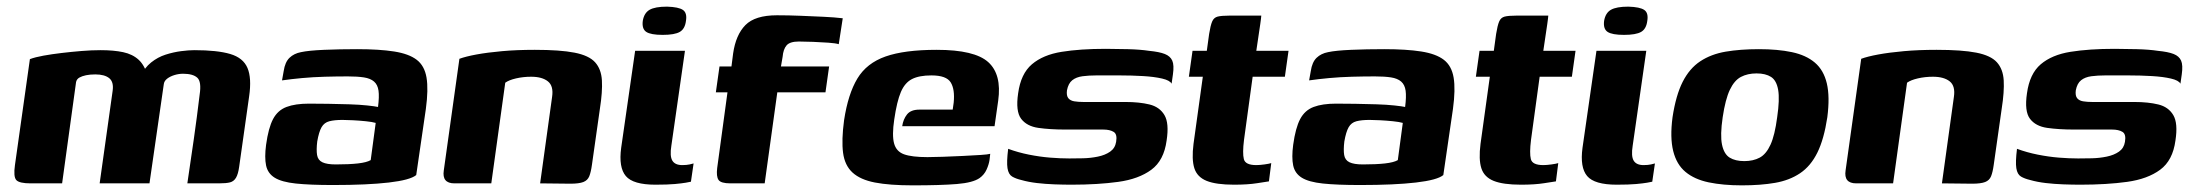

<svg xmlns="http://www.w3.org/2000/svg" viewBox="-20 -552 6598 578"><path d="M72 0Q38 0 29 -10Q20 -20 25 -55L70 -374Q86 -380 111 -384.5Q136 -389 165.5 -392.5Q195 -396 225.5 -398.5Q256 -401 283 -401Q322 -401 350.5 -395Q379 -389 397.5 -372Q416 -355 425 -321L403 -322Q415 -348 435 -364Q455 -380 478.5 -387.5Q502 -395 525 -398Q548 -401 565 -401Q634 -401 673 -389.5Q712 -378 725 -347.5Q738 -317 730 -262L700 -50Q697 -28 690.5 -17Q684 -6 672.5 -3Q661 0 639 0H544Q554 -67 563.5 -133.5Q573 -200 581 -267Q587 -306 574 -318Q561 -330 531 -330Q518 -330 505 -326Q492 -322 483 -315Q474 -308 473 -298L430 0H280L319 -278Q323 -305 309 -316.5Q295 -328 267 -328Q251 -328 239 -325.5Q227 -323 219 -318.5Q211 -314 209 -305L167 0Z M983 5Q913 5 870.5 0.5Q828 -4 807 -17Q786 -30 781 -54Q776 -78 781 -116Q788 -167 802 -193.5Q816 -220 842.5 -230Q869 -240 910 -240Q936 -240 968 -239.5Q1000 -239 1031.5 -238Q1063 -237 1086 -234.5Q1109 -232 1118 -230Q1122 -261 1119.5 -279Q1117 -297 1106 -306.5Q1095 -316 1075.5 -319Q1056 -322 1027 -322Q993 -322 957.5 -321Q922 -320 889.5 -317Q857 -314 829 -310L834 -338Q838 -365 851.5 -378Q865 -391 886 -395Q909 -400 955.5 -402Q1002 -404 1055 -404Q1122 -404 1166.5 -397Q1211 -390 1234.5 -372Q1258 -354 1264 -318.5Q1270 -283 1262 -224L1233 -25Q1215 -10 1150.5 -2.5Q1086 5 983 5ZM991 -57Q1031 -57 1057.5 -60Q1084 -63 1096 -70L1111 -182Q1101 -185 1081.5 -187Q1062 -189 1042.5 -190Q1023 -191 1011 -191Q987 -191 971.5 -187Q956 -183 948 -169Q940 -155 935 -126Q932 -101 934.5 -85.5Q937 -70 950.5 -63.5Q964 -57 991 -57Z M1348 0Q1310 0 1316 -39L1363 -375Q1382 -382 1414.5 -388Q1447 -394 1491.5 -398Q1536 -402 1590 -402Q1666 -402 1709.5 -393.5Q1753 -385 1771.5 -364.5Q1790 -344 1792 -310Q1794 -276 1786 -225L1762 -56Q1759 -34 1754 -21.5Q1749 -9 1736 -4Q1723 1 1697 1L1606 0L1642 -260Q1647 -293 1629.5 -307Q1612 -321 1579 -321Q1555 -321 1533.5 -316Q1512 -311 1501 -303L1459 0Z M1953 4Q1886 4 1864 -22Q1842 -48 1850 -107L1892 -399H2042L2001 -113Q1996 -82 2004 -68.5Q2012 -55 2034 -55Q2047 -55 2056 -57Q2065 -59 2068 -60L2060 -5Q2056 -4 2044.5 -2Q2033 0 2011.5 2Q1990 4 1953 4ZM1975 -447Q1939 -447 1925.5 -456Q1912 -465 1915 -489Q1919 -513 1935.5 -522.5Q1952 -532 1988 -532Q2023 -531 2036 -522Q2049 -513 2045 -489Q2042 -465 2026.5 -456Q2011 -447 1975 -447Z M2146 -352H2182L2187 -391Q2195 -447 2224 -476.5Q2253 -506 2319 -506Q2354 -506 2390 -504.5Q2426 -503 2459 -501.5Q2492 -500 2517 -497L2505 -419Q2495 -422 2473.5 -423.5Q2452 -425 2428 -426Q2404 -427 2385 -427Q2358 -427 2348 -415.5Q2338 -404 2336 -381L2331 -352H2476L2465 -274H2320L2282 0H2179Q2150 0 2143 -10.5Q2136 -21 2139 -46L2170 -274H2135Z M2728 6Q2658 6 2614 -2.5Q2570 -11 2546.5 -32.5Q2523 -54 2518 -92Q2513 -130 2521 -190Q2533 -269 2561 -315.5Q2589 -362 2646 -382Q2703 -402 2800 -402Q2914 -402 2955 -365Q2996 -328 2985 -249L2974 -172H2696Q2699 -193 2710.5 -207.5Q2722 -222 2748 -222H2848L2851 -243Q2855 -283 2842 -304Q2829 -325 2784 -325Q2747 -325 2725.5 -314Q2704 -303 2692 -275Q2680 -247 2672 -192Q2665 -145 2671.5 -120.5Q2678 -96 2701.5 -87.5Q2725 -79 2772 -79Q2789 -79 2818 -80Q2847 -81 2878 -82.5Q2909 -84 2932 -85.5Q2955 -87 2961 -89L2959 -71Q2957 -57 2950 -41.5Q2943 -26 2929 -16Q2909 -2 2860.5 2Q2812 6 2728 6Z M3206 4Q3182 4 3154.5 3Q3127 2 3101.5 -1Q3076 -4 3055 -10Q3038 -14 3027 -20.5Q3016 -27 3013 -45.5Q3010 -64 3015 -104Q3045 -93 3077.5 -86.5Q3110 -80 3141 -77.5Q3172 -75 3199 -75Q3218 -75 3240.5 -75.5Q3263 -76 3285 -80.5Q3307 -85 3322 -95.5Q3337 -106 3340 -125Q3344 -148 3332.5 -155Q3321 -162 3301 -162H3187Q3141 -162 3106 -167Q3071 -172 3054 -194.5Q3037 -217 3045 -271Q3053 -330 3086.5 -358.5Q3120 -387 3176 -396Q3232 -405 3309 -405Q3338 -405 3375.5 -404Q3413 -403 3439 -399Q3470 -396 3486.5 -389.5Q3503 -383 3509 -369.5Q3515 -356 3511 -328L3507 -300Q3502 -310 3478.5 -315.5Q3455 -321 3421 -323Q3387 -325 3350 -325Q3313 -325 3281 -325Q3258 -325 3239 -322.5Q3220 -320 3208 -310.5Q3196 -301 3192 -280Q3190 -264 3196 -256.5Q3202 -249 3214 -247Q3226 -245 3241 -245H3368Q3410 -245 3440.5 -237.5Q3471 -230 3485.5 -205.5Q3500 -181 3492 -129Q3484 -69 3446 -41Q3408 -13 3346.5 -4.5Q3285 4 3206 4Z M3695 4Q3641 4 3612.5 -7.5Q3584 -19 3575.5 -45.5Q3567 -72 3573 -119L3601 -321H3559L3570 -399H3613L3620 -450Q3624 -475 3629 -487Q3634 -499 3645.5 -502Q3657 -505 3681 -505H3777Q3777 -501 3776 -495Q3775 -489 3774 -480L3762 -399H3859L3848 -321H3751L3725 -131Q3720 -91 3724.5 -73Q3729 -55 3762 -55Q3772 -55 3786.5 -57Q3801 -59 3807 -61L3800 -6Q3793 -5 3764.5 -0.5Q3736 4 3695 4Z M4075 5Q4005 5 3962.5 0.5Q3920 -4 3899 -17Q3878 -30 3873 -54Q3868 -78 3873 -116Q3880 -167 3894 -193.5Q3908 -220 3934.5 -230Q3961 -240 4002 -240Q4028 -240 4060 -239.5Q4092 -239 4123.5 -238Q4155 -237 4178 -234.5Q4201 -232 4210 -230Q4214 -261 4211.5 -279Q4209 -297 4198 -306.5Q4187 -316 4167.5 -319Q4148 -322 4119 -322Q4085 -322 4049.5 -321Q4014 -320 3981.5 -317Q3949 -314 3921 -310L3926 -338Q3930 -365 3943.5 -378Q3957 -391 3978 -395Q4001 -400 4047.5 -402Q4094 -404 4147 -404Q4214 -404 4258.5 -397Q4303 -390 4326.5 -372Q4350 -354 4356 -318.5Q4362 -283 4354 -224L4325 -25Q4307 -10 4242.5 -2.5Q4178 5 4075 5ZM4083 -57Q4123 -57 4149.5 -60Q4176 -63 4188 -70L4203 -182Q4193 -185 4173.5 -187Q4154 -189 4134.5 -190Q4115 -191 4103 -191Q4079 -191 4063.5 -187Q4048 -183 4040 -169Q4032 -155 4027 -126Q4024 -101 4026.5 -85.5Q4029 -70 4042.5 -63.5Q4056 -57 4083 -57Z M4559 4Q4505 4 4476.5 -7.5Q4448 -19 4439.5 -45.5Q4431 -72 4437 -119L4465 -321H4423L4434 -399H4477L4484 -450Q4488 -475 4493 -487Q4498 -499 4509.5 -502Q4521 -505 4545 -505H4641Q4641 -501 4640 -495Q4639 -489 4638 -480L4626 -399H4723L4712 -321H4615L4589 -131Q4584 -91 4588.5 -73Q4593 -55 4626 -55Q4636 -55 4650.5 -57Q4665 -59 4671 -61L4664 -6Q4657 -5 4628.5 -0.5Q4600 4 4559 4Z M4847 4Q4780 4 4758 -22Q4736 -48 4744 -107L4786 -399H4936L4895 -113Q4890 -82 4898 -68.5Q4906 -55 4928 -55Q4941 -55 4950 -57Q4959 -59 4962 -60L4954 -5Q4950 -4 4938.5 -2Q4927 0 4905.5 2Q4884 4 4847 4ZM4869 -447Q4833 -447 4819.5 -456Q4806 -465 4809 -489Q4813 -513 4829.5 -522.5Q4846 -532 4882 -532Q4917 -531 4930 -522Q4943 -513 4939 -489Q4936 -465 4920.5 -456Q4905 -447 4869 -447Z M5224 6Q5167 6 5124 -3Q5081 -12 5054 -34.5Q5027 -57 5017 -97.5Q5007 -138 5015 -199Q5025 -265 5045.5 -305.5Q5066 -346 5098.5 -367.5Q5131 -389 5175 -396.5Q5219 -404 5275 -404Q5332 -404 5374.5 -395Q5417 -386 5443.5 -363.5Q5470 -341 5479.5 -301Q5489 -261 5481 -199Q5471 -133 5451 -92.5Q5431 -52 5399 -30.5Q5367 -9 5323.5 -1.5Q5280 6 5224 6ZM5231 -67Q5258 -67 5277.5 -77.5Q5297 -88 5310 -116.5Q5323 -145 5330 -199Q5338 -253 5333 -281.5Q5328 -310 5311.5 -320.5Q5295 -331 5268 -331Q5241 -331 5221 -320.5Q5201 -310 5187.5 -281.5Q5174 -253 5166 -199Q5158 -145 5164 -116.5Q5170 -88 5187 -77.5Q5204 -67 5231 -67Z M5568 0Q5530 0 5536 -39L5583 -375Q5602 -382 5634.5 -388Q5667 -394 5711.5 -398Q5756 -402 5810 -402Q5886 -402 5929.5 -393.5Q5973 -385 5991.5 -364.5Q6010 -344 6012 -310Q6014 -276 6006 -225L5982 -56Q5979 -34 5974 -21.5Q5969 -9 5956 -4Q5943 1 5917 1L5826 0L5862 -260Q5867 -293 5849.5 -307Q5832 -321 5799 -321Q5775 -321 5753.5 -316Q5732 -311 5721 -303L5679 0Z M6243 4Q6219 4 6191.5 3Q6164 2 6138.5 -1Q6113 -4 6092 -10Q6075 -14 6064 -20.5Q6053 -27 6050 -45.5Q6047 -64 6052 -104Q6082 -93 6114.5 -86.5Q6147 -80 6178 -77.5Q6209 -75 6236 -75Q6255 -75 6277.5 -75.5Q6300 -76 6322 -80.5Q6344 -85 6359 -95.5Q6374 -106 6377 -125Q6381 -148 6369.5 -155Q6358 -162 6338 -162H6224Q6178 -162 6143 -167Q6108 -172 6091 -194.5Q6074 -217 6082 -271Q6090 -330 6123.5 -358.5Q6157 -387 6213 -396Q6269 -405 6346 -405Q6375 -405 6412.5 -404Q6450 -403 6476 -399Q6507 -396 6523.5 -389.5Q6540 -383 6546 -369.5Q6552 -356 6548 -328L6544 -300Q6539 -310 6515.5 -315.5Q6492 -321 6458 -323Q6424 -325 6387 -325Q6350 -325 6318 -325Q6295 -325 6276 -322.5Q6257 -320 6245 -310.5Q6233 -301 6229 -280Q6227 -264 6233 -256.5Q6239 -249 6251 -247Q6263 -245 6278 -245H6405Q6447 -245 6477.5 -237.5Q6508 -230 6522.5 -205.5Q6537 -181 6529 -129Q6521 -69 6483 -41Q6445 -13 6383.5 -4.5Q6322 4 6243 4Z"/></svg>

Font: Genos Thin
Style: Bold Italic
Weight: 700
Italic angle: -8°
Version: Version 1.010